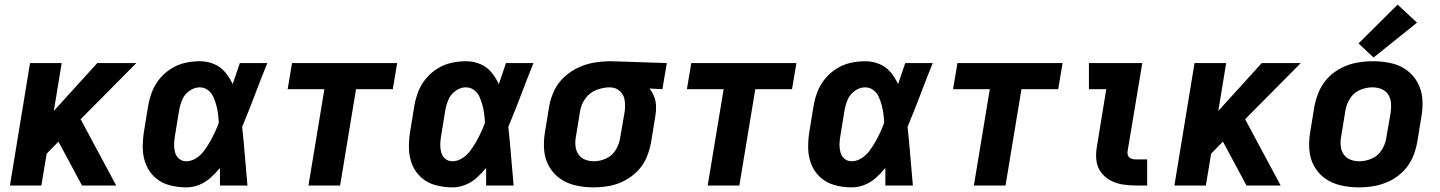

<svg xmlns="http://www.w3.org/2000/svg" viewBox="-20 -803 6232 831"><path d="M23 0H159L182 -138L233 -190L335 0H483L329 -287L570 -530H401L213 -323L247 -530H110Z M786 8Q814 8 841 -2.5Q868 -13 890.5 -33Q913 -53 932 -76Q932 -38 932 0H1051Q1045 -64 1040 -127.5Q1035 -191 1028 -254Q1057 -323 1083 -392Q1109 -461 1137 -530H1018Q1002 -484 987 -439Q974 -467 954.5 -490.5Q935 -514 906 -526Q877 -538 845 -538Q813 -538 781.5 -531Q750 -524 721 -506Q692 -488 670.5 -461.5Q649 -435 637.5 -404.5Q626 -374 621 -343L603 -233Q597 -195 598 -158.5Q599 -122 612.5 -89.5Q626 -57 652 -34Q678 -11 713.5 -1.5Q749 8 786 8ZM786 -105Q768 -105 755 -116Q742 -127 737.5 -144Q733 -161 733.5 -178.5Q734 -196 737 -214L755 -324Q759 -348 768.5 -371Q778 -394 799.5 -409.5Q821 -425 844 -425Q864 -425 879.5 -413.5Q895 -402 903 -384.5Q911 -367 916 -348.5Q921 -330 923.5 -310.5Q926 -291 927 -272Q919 -250 909.5 -229.5Q900 -209 888.5 -189Q877 -169 863 -150Q849 -131 828.5 -118Q808 -105 786 -105Z M1315 0H1452L1521 -417H1680L1699 -530H1244L1225 -417H1384Z M1938 8Q1966 8 1993 -2.5Q2020 -13 2042.5 -33Q2065 -53 2084 -76Q2084 -38 2084 0H2203Q2197 -64 2192 -127.5Q2187 -191 2180 -254Q2209 -323 2235 -392Q2261 -461 2289 -530H2170Q2154 -484 2139 -439Q2126 -467 2106.5 -490.5Q2087 -514 2058 -526Q2029 -538 1997 -538Q1965 -538 1933.5 -531Q1902 -524 1873 -506Q1844 -488 1822.5 -461.5Q1801 -435 1789.5 -404.5Q1778 -374 1773 -343L1755 -233Q1749 -195 1750 -158.5Q1751 -122 1764.5 -89.5Q1778 -57 1804 -34Q1830 -11 1865.5 -1.5Q1901 8 1938 8ZM1938 -105Q1920 -105 1907 -116Q1894 -127 1889.5 -144Q1885 -161 1885.5 -178.5Q1886 -196 1889 -214L1907 -324Q1911 -348 1920.5 -371Q1930 -394 1951.5 -409.5Q1973 -425 1996 -425Q2016 -425 2031.5 -413.5Q2047 -402 2055 -384.5Q2063 -367 2068 -348.5Q2073 -330 2075.5 -310.5Q2078 -291 2079 -272Q2071 -250 2061.5 -229.5Q2052 -209 2040.5 -189Q2029 -169 2015 -150Q2001 -131 1980.5 -118Q1960 -105 1938 -105Z M2548 8Q2582 8 2616 2Q2650 -4 2682 -20.5Q2714 -37 2739.5 -63Q2765 -89 2778.5 -121.5Q2792 -154 2798 -188L2816 -298Q2820 -320 2819.5 -342Q2819 -364 2811.5 -384Q2804 -404 2791 -420L2847 -417L2866 -530L2626 -538H2625Q2590 -538 2554.5 -532.5Q2519 -527 2485 -511.5Q2451 -496 2423 -470.5Q2395 -445 2379 -411.5Q2363 -378 2357 -343L2339 -233Q2332 -193 2335 -154.5Q2338 -116 2356 -83.5Q2374 -51 2404 -30Q2434 -9 2471.5 -0.5Q2509 8 2548 8ZM2550 -105Q2530 -105 2511.5 -112.5Q2493 -120 2482.5 -136.5Q2472 -153 2470.5 -173.5Q2469 -194 2473 -214L2491 -324Q2496 -353 2514.5 -378Q2533 -403 2562 -414Q2591 -425 2619 -425Q2645 -425 2663 -408.5Q2681 -392 2684 -366.5Q2687 -341 2683 -316L2664 -206Q2660 -179 2645 -154Q2630 -129 2603.5 -117Q2577 -105 2550 -105Z M3043 0H3180L3249 -417H3408L3427 -530H2972L2953 -417H3112Z M3666 8Q3694 8 3721 -2.5Q3748 -13 3770.5 -33Q3793 -53 3812 -76Q3812 -38 3812 0H3931Q3925 -64 3920 -127.5Q3915 -191 3908 -254Q3937 -323 3963 -392Q3989 -461 4017 -530H3898Q3882 -484 3867 -439Q3854 -467 3834.5 -490.5Q3815 -514 3786 -526Q3757 -538 3725 -538Q3693 -538 3661.5 -531Q3630 -524 3601 -506Q3572 -488 3550.5 -461.5Q3529 -435 3517.5 -404.5Q3506 -374 3501 -343L3483 -233Q3477 -195 3478 -158.5Q3479 -122 3492.5 -89.5Q3506 -57 3532 -34Q3558 -11 3593.5 -1.5Q3629 8 3666 8ZM3666 -105Q3648 -105 3635 -116Q3622 -127 3617.5 -144Q3613 -161 3613.5 -178.5Q3614 -196 3617 -214L3635 -324Q3639 -348 3648.5 -371Q3658 -394 3679.5 -409.5Q3701 -425 3724 -425Q3744 -425 3759.5 -413.5Q3775 -402 3783 -384.5Q3791 -367 3796 -348.5Q3801 -330 3803.5 -310.5Q3806 -291 3807 -272Q3799 -250 3789.5 -229.5Q3780 -209 3768.5 -189Q3757 -169 3743 -150Q3729 -131 3708.5 -118Q3688 -105 3666 -105Z M4195 0H4332L4401 -417H4560L4579 -530H4124L4105 -417H4264Z M4897 0H4945V-113H4897Q4887 -113 4877.5 -116Q4868 -119 4863.5 -127.5Q4859 -136 4860 -146L4924 -530H4693V-417H4768L4727 -165Q4722 -136 4725.5 -107.5Q4729 -79 4745.5 -57Q4762 -35 4786.5 -22Q4811 -9 4839.5 -4.5Q4868 0 4897 0Z M5063 0H5199L5222 -138L5273 -190L5375 0H5523L5369 -287L5610 -530H5441L5253 -323L5287 -530H5150Z M5861 8Q5894 8 5928.5 2Q5963 -4 5995.5 -20Q6028 -36 6054 -62.5Q6080 -89 6094 -121.5Q6108 -154 6114 -188L6132 -298Q6139 -337 6136 -375.5Q6133 -414 6115 -446.5Q6097 -479 6067 -500.5Q6037 -522 5999 -530Q5961 -538 5922 -538Q5889 -538 5854.5 -532Q5820 -526 5787.5 -510Q5755 -494 5729.5 -468Q5704 -442 5689.5 -409Q5675 -376 5669 -343L5651 -233Q5644 -193 5647 -154.5Q5650 -116 5668 -83.5Q5686 -51 5716 -30Q5746 -9 5784 -0.5Q5822 8 5861 8ZM5863 -105Q5842 -105 5823.5 -112.5Q5805 -120 5794.5 -136.5Q5784 -153 5782.5 -173.5Q5781 -194 5785 -214L5803 -324Q5807 -351 5823 -376.5Q5839 -402 5866 -413.5Q5893 -425 5920 -425Q5941 -425 5959.5 -417.5Q5978 -410 5988.5 -393.5Q5999 -377 6000.5 -357Q6002 -337 5999 -316L5980 -206Q5976 -179 5960 -153.5Q5944 -128 5917 -116.5Q5890 -105 5863 -105ZM5925 -554 6113 -705 6029 -783 5860 -615Z"/></svg>

Font: Iosevka Sparkle Extrabold
Style: Italic
Weight: 800
Italic angle: -9°
Designer: Belleve Invis
Foundry: Belleve Invis
Version: Version 4.5.0; ttfautohint (v1.8.3)